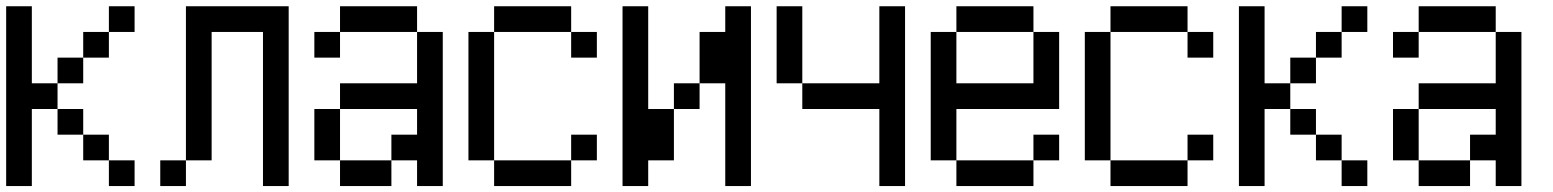

<svg xmlns="http://www.w3.org/2000/svg" viewBox="-20 -687 5040 623"><path d="M0 -83.3V-666.7H83.3V-416.7H166.7V-333.3H83.3V-83.3ZM166.7 -416.7V-500H250V-416.7ZM166.7 -333.3H250V-250H166.7ZM333.3 -166.7H416.7V-83.3H333.3ZM333.3 -250V-166.7H250V-250ZM333.3 -583.3V-500H250V-583.3ZM333.3 -666.7H416.7V-583.3H333.3Z M500 -83.3V-166.7H583.3V-83.3ZM833.3 -83.3V-583.3H666.7V-166.7H583.3V-666.7H916.7V-83.3Z M1000 -166.7V-333.3H1083.3V-166.7ZM1000 -500V-583.3H1083.3V-500ZM1083.3 -166.7H1250V-83.3H1083.3ZM1083.3 -333.3V-416.7H1333.3V-583.3H1416.7V-83.3H1333.3V-166.7H1250V-250H1333.3V-333.3ZM1083.3 -583.3V-666.7H1333.3V-583.3Z M1500 -166.7V-583.3H1583.3V-166.7ZM1583.3 -166.7H1833.3V-83.3H1583.3ZM1583.3 -583.3V-666.7H1833.3V-583.3ZM1833.3 -166.7V-250H1916.7V-166.7ZM1833.3 -583.3H1916.7V-500H1833.3Z M2000 -83.3V-666.7H2083.3V-333.3H2166.7V-166.7H2083.3V-83.3ZM2166.7 -333.3V-416.7H2250V-333.3ZM2250 -416.7V-583.3H2333.3V-666.7H2416.7V-83.3H2333.3V-416.7Z M2833.3 -83.3V-333.3H2583.3V-416.7H2833.3V-666.7H2916.7V-83.3ZM2500 -416.7V-666.7H2583.3V-416.7Z M3000 -166.7V-583.3H3083.3V-416.7H3333.3V-583.3H3416.7V-333.3H3083.3V-166.7ZM3083.3 -166.7H3333.3V-83.3H3083.3ZM3083.3 -583.3V-666.7H3333.3V-583.3ZM3333.3 -166.7V-250H3416.7V-166.7Z M3500 -166.7V-583.3H3583.3V-166.7ZM3583.3 -166.7H3833.3V-83.3H3583.3ZM3583.3 -583.3V-666.7H3833.3V-583.3ZM3833.3 -166.7V-250H3916.7V-166.7ZM3833.3 -583.3H3916.7V-500H3833.3Z M4000 -83.3V-666.7H4083.3V-416.7H4166.7V-333.3H4083.3V-83.3ZM4166.7 -416.7V-500H4250V-416.7ZM4166.7 -333.3H4250V-250H4166.7ZM4333.3 -166.7H4416.7V-83.3H4333.3ZM4333.3 -250V-166.7H4250V-250ZM4333.3 -583.3V-500H4250V-583.3ZM4333.3 -666.7H4416.7V-583.3H4333.3Z M4500 -166.7V-333.3H4583.3V-166.7ZM4500 -500V-583.3H4583.3V-500ZM4583.3 -166.7H4750V-83.3H4583.3ZM4583.3 -333.3V-416.7H4833.3V-583.3H4916.7V-83.3H4833.3V-166.7H4750V-250H4833.3V-333.3ZM4583.3 -583.3V-666.7H4833.3V-583.3Z"/></svg>

Font: GalmuriMono11 Regular
Style: Regular
Weight: 400
Designer: Lee Minseo (quiple)
Version: Version 2.399;hotconv 1.1.1;makeotfexe 2.6.0 DEVELOPMENT